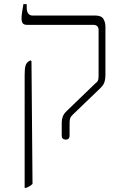

<svg xmlns="http://www.w3.org/2000/svg" viewBox="-20 -667 594 927"><path d="M297 7Q288 7 283 2Q278 -3 278 -11V-75Q278 -91 283.5 -105Q289 -119 303 -132L440 -264Q447 -269 450.5 -274Q454 -279 455 -285.5Q456 -292 456 -301V-522Q456 -534 449.5 -540.5Q443 -547 430 -547H110Q96 -547 90 -554.5Q84 -562 84 -579Q84 -589 86.5 -607Q89 -625 93 -647H109V-631Q109 -611 116.5 -601.5Q124 -592 137 -592H440Q469 -592 479 -576Q489 -560 489 -538V-308Q489 -291 486.5 -279Q484 -267 479 -259Q474 -251 464 -241L332 -114Q322 -105 319 -96.5Q316 -88 316 -75V-11Q316 -3 311.5 2Q307 7 297 7ZM99 240V-305Q99 -335 103 -349Q107 -363 116 -369L127 -376L132 -371L137 221Q131 227 123.5 231.5Q116 236 106 240Z"/></svg>

Font: Noto Serif Hebrew ExtraLight
Style: Regular
Weight: 250
Version: Version 2.003